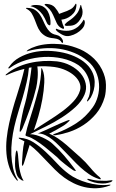

<svg xmlns="http://www.w3.org/2000/svg" viewBox="-20 -960 619 1023"><path d="M261 -193Q293 -164 321 -131.5Q349 -99 375 -64Q376 -62 380.5 -56.5Q385 -51 383 -49Q382 -48 375.5 -50.5Q369 -53 367 -55Q359 -60 348.5 -68Q338 -76 326.5 -85Q315 -94 304 -103.5Q293 -113 286 -121Q281 -125 262 -141.5Q243 -158 219 -177Q195 -196 170 -212Q145 -228 129 -232Q126 -233 120.5 -235Q115 -237 116 -242Q124 -280 136 -316Q148 -352 159 -390Q173 -437 185.5 -486Q198 -535 200 -592Q200 -597 201 -597Q204 -597 206 -590Q218 -563 216 -520Q214 -477 205.5 -430.5Q197 -384 184.5 -341.5Q172 -299 163 -274L160 -266Q197 -291 237 -316Q277 -341 311.5 -366.5Q346 -392 371.5 -419.5Q397 -447 406 -477Q412 -497 404.5 -517Q397 -537 378.5 -554.5Q360 -572 332 -585Q304 -598 270 -603Q225 -609 179 -606Q183 -576 180.5 -545.5Q178 -515 173 -493Q160 -439 140 -381.5Q120 -324 99 -274Q97 -271 93 -264Q89 -257 86 -258Q84 -259 85 -267Q86 -275 86 -278Q87 -290 90.5 -307.5Q94 -325 97.5 -344Q101 -363 105.5 -380.5Q110 -398 114 -411Q116 -417 120.5 -436.5Q125 -456 130 -483Q135 -510 140 -541Q145 -572 148 -601L134 -599Q131 -561 122 -522Q113 -483 101.5 -443.5Q90 -404 77.5 -363.5Q65 -323 56 -284Q48 -249 43.5 -211Q39 -173 40.5 -136Q42 -99 49.5 -64.5Q57 -30 74 -2Q76 3 74 3Q72 3 69 0Q44 -29 31 -65Q18 -101 14.5 -140.5Q11 -180 15.5 -222Q20 -264 29 -304Q46 -379 70 -452Q94 -525 110 -593Q85 -587 61 -578.5Q37 -570 16 -560Q11 -558 10 -559Q9 -560 11 -562.5Q13 -565 15 -566Q65 -607 137 -624Q209 -641 284 -633Q323 -628 355.5 -611Q388 -594 409 -569.5Q430 -545 436.5 -515Q443 -485 430 -455Q415 -420 382.5 -390Q350 -360 309.5 -334Q269 -308 224 -286Q179 -264 140 -245Q156 -245 173 -240Q190 -235 206.5 -227.5Q223 -220 237.5 -211Q252 -202 261 -193ZM538 -443Q523 -391 492.5 -354.5Q462 -318 425 -294Q388 -270 350 -257.5Q312 -245 284 -241Q276 -239 269.5 -239.5Q263 -240 264 -242Q262 -244 268.5 -246Q275 -248 282 -251Q336 -271 386 -303Q436 -335 474 -388Q492 -413 501 -446Q510 -479 507.5 -513Q505 -547 490.5 -579Q476 -611 448 -634Q415 -662 376 -678Q337 -694 296 -700Q255 -706 213 -702.5Q171 -699 132 -689Q125 -687 124 -686.5Q123 -686 122 -688Q122 -689 130 -695Q146 -705 172.5 -713.5Q199 -722 232.5 -725Q266 -728 305 -724.5Q344 -721 385 -706Q427 -692 464 -662.5Q501 -633 523 -590Q544 -548 544.5 -508.5Q545 -469 538 -443ZM30 -606Q50 -635 83 -653.5Q116 -672 155 -681Q194 -690 236.5 -689Q279 -688 319 -679Q359 -670 393.5 -652Q428 -634 451 -608Q467 -589 475.5 -567.5Q484 -546 484.5 -523.5Q485 -501 479.5 -480Q474 -459 464 -441Q462 -437 454 -427.5Q446 -418 444 -420Q442 -421 447 -431Q452 -441 454 -446Q462 -472 460.5 -497.5Q459 -523 450.5 -545Q442 -567 428 -584.5Q414 -602 398 -613Q360 -638 312 -648.5Q264 -659 214.5 -656.5Q165 -654 118 -639.5Q71 -625 37 -601Q28 -593 25 -596Q23 -597 25.5 -600.5Q28 -604 30 -606ZM563 24Q569 23 569 25Q569 27 564 29Q528 42 494 43Q460 44 429 36.5Q398 29 371 15.5Q344 2 322 -14Q296 -33 272.5 -56.5Q249 -80 227 -103.5Q205 -127 183 -149Q161 -171 138 -188Q121 -132 107 -89Q105 -84 103 -80Q101 -76 99 -77Q97 -78 97 -82.5Q97 -87 97 -92Q99 -120 101 -149Q103 -178 110 -207Q103 -211 96.5 -214Q90 -217 82 -221Q79 -224 79 -225Q79 -226 81.5 -226Q84 -226 86 -226Q126 -223 159 -201.5Q192 -180 223 -151Q254 -122 284 -89.5Q314 -57 348 -32Q367 -18 391.5 -6.5Q416 5 444 13Q472 21 502.5 24.5Q533 28 563 24ZM408 -122Q436 -97 461.5 -66Q487 -35 511 -16Q518 -9 517 -6Q515 -4 512 -5Q509 -6 505 -7Q478 -16 454.5 -32Q431 -48 409 -68Q387 -88 366.5 -110Q346 -132 325 -153Q311 -167 294.5 -184Q278 -201 260 -215.5Q242 -230 222.5 -239.5Q203 -249 182 -249L221 -266Q236 -273 258 -283Q280 -293 300 -302Q320 -311 335 -316.5Q350 -322 351 -321Q352 -319 347.5 -314Q343 -309 335.5 -303Q328 -297 321 -292Q314 -287 311 -286Q292 -275 275.5 -265.5Q259 -256 242 -248Q265 -239 289 -222.5Q313 -206 335 -187Q357 -168 376 -150.5Q395 -133 408 -122ZM84 -60Q87 -43 92 -27Q97 -11 104 0Q105 0 105.5 1.5Q106 3 104 3Q102 3 99.5 1.5Q97 0 95 0Q82 -8 74.5 -19.5Q67 -31 62 -60Q60 -71 60 -88Q60 -105 61 -120.5Q62 -136 64 -147Q66 -158 70 -158Q71 -158 72.5 -153Q74 -148 75 -141.5Q76 -135 76.5 -129Q77 -123 77 -121Q79 -104 80 -89Q81 -74 84 -60ZM522 3Q538 4 546.5 3.5Q555 3 569 1Q570 1 574 0.5Q578 0 579 1Q580 3 576.5 6Q573 9 571 10Q555 15 541.5 17Q528 19 502 16Q493 15 482 12Q471 9 462 5.5Q453 2 448 -1.5Q443 -5 446 -7Q448 -8 458.5 -5.5Q469 -3 473 -2Q487 1 499 2Q511 3 522 3ZM430 -829Q428 -818 416.5 -805.5Q405 -793 389 -783.5Q373 -774 354.5 -769.5Q336 -765 321 -771Q313 -774 304.5 -779Q296 -784 289.5 -789Q283 -794 279.5 -798.5Q276 -803 278 -806Q280 -808 284.5 -805.5Q289 -803 293 -802Q320 -794 346 -796.5Q372 -799 395 -817Q402 -823 410.5 -833Q419 -843 423 -851Q426 -856 427 -855Q432 -850 432 -842Q432 -834 430 -829ZM127 -918Q152 -917 167 -907Q182 -897 192 -882.5Q202 -868 209.5 -850.5Q217 -833 225.5 -817.5Q234 -802 246.5 -790Q259 -778 280 -774Q293 -771 300.5 -764.5Q308 -758 312 -751Q316 -744 316 -738Q316 -732 315 -732Q310 -731 308.5 -734Q307 -737 303 -741.5Q299 -746 291 -750Q283 -754 267 -756Q239 -758 222 -768Q205 -778 194.5 -792Q184 -806 177.5 -823Q171 -840 164.5 -856.5Q158 -873 149.5 -887.5Q141 -902 125 -911Q120 -913 118.5 -916Q117 -919 127 -918ZM218 -936Q218 -939 223.5 -939Q229 -939 230 -939Q258 -937 272.5 -920.5Q287 -904 295 -886Q304 -890 315 -893.5Q326 -897 337 -901.5Q348 -906 357.5 -911.5Q367 -917 373 -925Q376 -928 379.5 -934.5Q383 -941 385 -940Q386 -940 387 -936.5Q388 -933 386 -922Q383 -902 371.5 -889Q360 -876 347 -868.5Q334 -861 322.5 -858Q311 -855 307 -855Q311 -839 314 -831Q317 -823 318.5 -820Q320 -817 320.5 -816Q321 -815 321 -812Q322 -805 314 -807Q292 -816 282.5 -836.5Q273 -857 263 -880Q255 -898 245 -909.5Q235 -921 218 -934ZM144 -928Q151 -932 160.5 -933Q170 -934 181 -933Q200 -932 213.5 -922.5Q227 -913 235 -898.5Q243 -884 246.5 -866.5Q250 -849 249 -833Q249 -831 248 -828Q247 -825 245 -825Q234 -826 227 -844Q220 -862 207 -882Q196 -897 181.5 -908.5Q167 -920 147 -926H145Q142 -926 144 -928ZM334 -822Q326 -823 325 -826.5Q324 -830 329 -834Q336 -842 347 -849Q358 -856 369 -865.5Q380 -875 390 -888Q400 -901 406 -922Q408 -927 408 -930.5Q408 -934 411 -933Q413 -933 415 -921Q420 -910 420 -896Q420 -882 415 -871Q407 -854 398 -844Q389 -834 379 -829Q369 -824 357.5 -823Q346 -822 334 -822Z"/></svg>

Font: Akronim
Style: Regular
Weight: 400
Designer: Grzegorz Klimczewski
Foundry: Fonty.PL
Version: Version 1.001